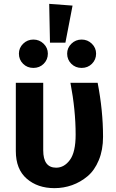

<svg xmlns="http://www.w3.org/2000/svg" viewBox="-20 -959 603 995"><path d="M235 -939 356 -930 319 -738H239ZM228 -681Q228 -650 206.5 -628.5Q185 -607 153 -607Q121 -607 99.5 -628.5Q78 -650 78 -681Q78 -711 100 -732.5Q122 -754 153 -754Q184 -754 206 -732.5Q228 -711 228 -681ZM478 -681Q478 -650 456.5 -628.5Q435 -607 403 -607Q371 -607 349.5 -628.5Q328 -650 328 -681Q328 -711 350 -732.5Q372 -754 403 -754Q434 -754 456 -732.5Q478 -711 478 -681ZM486 -530Q514 -386 514 -250Q514 -182 492 -129Q470 -76 433.5 -45.5Q397 -15 353.5 0.5Q310 16 262 16Q175 16 118.5 -33Q62 -82 62 -176V-530H204V-180Q204 -90 271 -90Q313 -90 342.5 -130.5Q372 -171 372 -261Q372 -389 345 -530Z"/></svg>

Font: FiraGO SemiBold
Style: Regular
Weight: 600
Designer: bBox Type
Foundry: bBox Type GmbH
Version: Version 1.001;PS 001.001;hotconv 1.0.88;makeotf.lib2.5.64775